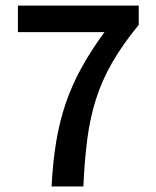

<svg xmlns="http://www.w3.org/2000/svg" viewBox="-20 -676 566 696"><path d="M167 0Q171.4 -87.9 183.6 -161.6Q195.8 -235.4 218 -300.8Q240.2 -366.2 274.9 -429.4Q309.6 -492.7 358.9 -559.6H44.9V-655.8H482.9V-585.9Q423.3 -513.2 386.2 -448.2Q349.1 -383.3 327.9 -316.4Q306.6 -249.5 296.6 -172.9Q286.6 -96.2 282.2 0Z"/></svg>

Font: Akatab
Style: Bold
Weight: 700
Designer: SIL Global
Foundry: SIL Global
Version: Version 4.100